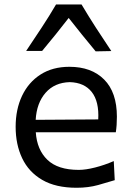

<svg xmlns="http://www.w3.org/2000/svg" viewBox="-20 -844 599 875"><path d="M329.1 11.7Q233.9 11.7 172.4 -24.2Q110.8 -60.1 81.1 -122.8Q51.3 -185.5 51.3 -266.1Q51.3 -345.7 80.6 -407.5Q109.9 -469.2 164.8 -504.4Q219.7 -539.6 296.4 -539.6Q397 -539.6 454.8 -481.4Q512.7 -423.3 512.7 -312Q512.7 -272.5 507.8 -241.2H143.1Q148.4 -161.6 196 -115.7Q243.7 -69.8 338.9 -69.8Q370.6 -69.8 413.8 -80.8Q457 -91.8 498.5 -109.9L502.9 -22.9Q471.7 -13.2 427 -0.7Q382.3 11.7 329.1 11.7ZM427.7 -299.8Q432.1 -381.3 398.2 -424.6Q364.3 -467.8 297.9 -469.7Q228.5 -467.8 187.7 -421.1Q147 -374.5 142.6 -297.9ZM416 -609.9Q384.8 -647.5 353.8 -685.8Q322.8 -724.1 293 -762.2Q235.8 -688 171.9 -611.8H99.1Q135.3 -665.5 169.9 -718.3Q204.6 -771 235.4 -823.7H351.6Q382.8 -771 417 -718Q451.2 -665 487.3 -611.3Z"/></svg>

Font: Pinar-FD Medium
Style: Regular
Weight: 500
Designer: Amin Abedi
Version: Version 3.000